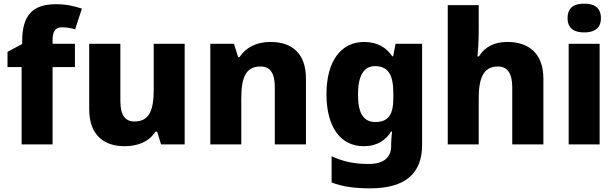

<svg xmlns="http://www.w3.org/2000/svg" viewBox="-20 -788 3364 1048"><path d="M389 -422V-549H267V-569C267 -618 283 -639 319 -639C346 -639 370 -634 390 -628L427 -741C382 -756 340 -765 286 -765C157 -765 101 -704 101 -562V-548L21 -505V-422H98V0H267V-422Z M988 -549H819V-300C819 -187 796 -125 714 -125C660 -125 637 -163 637 -238V-549H467V-191C467 -51 547 10 660 10C729 10 793 -13 828 -69H838L859 0H988Z M1456 -559C1380 -559 1322 -529 1287 -476H1280L1257 -549H1128V0H1297V-250C1297 -363 1320 -425 1402 -425C1457 -425 1480 -386 1480 -311V0H1650V-358C1650 -499 1572 -559 1456 -559Z M1967 -559C1844 -559 1762 -458 1762 -274C1762 -90 1842 10 1965 10C2040 10 2086 -24 2115 -70H2120C2117 -46 2115 -19 2115 -2V10C2115 72 2073 107 1993 107C1908 107 1853 93 1790 65V208C1850 231 1914 240 2001 240C2193 240 2284 158 2284 3V-549H2139L2126 -481H2121C2090 -527 2042 -559 1967 -559ZM2026 -427C2103 -427 2127 -375 2127 -276V-254C2127 -164 2101 -122 2029 -122C1965 -122 1934 -168 1934 -272C1934 -373 1965 -427 2026 -427Z M2593 -628V-760H2424V0H2593V-250C2593 -363 2619 -425 2698 -425C2751 -425 2776 -386 2776 -311V0H2946V-358C2946 -499 2863 -559 2750 -559C2683 -559 2630 -537 2594 -480H2586C2589 -507 2593 -558 2593 -628Z M3169 -768C3119 -768 3078 -751 3078 -689C3078 -629 3119 -611 3169 -611C3218 -611 3260 -629 3260 -689C3260 -751 3218 -768 3169 -768ZM3253 -549H3084V0H3253Z"/></svg>

Font: Noto Sans Thai Looped ExtraBold
Style: Regular
Weight: 800
Designer: Cadson Demak Team
Foundry: Cadson Demak Co., Ltd.
Version: Version 1.001